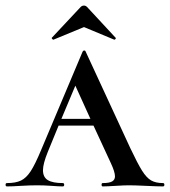

<svg xmlns="http://www.w3.org/2000/svg" viewBox="-28 -668 609 688"><path d="M556 0Q538 0 496 -2Q454 -4 434 -4Q418 -4 386 -2Q354 0 340 0Q336 0 336 -6Q336 -12 340 -12Q364 -12 374 -18Q384 -24 384 -36Q384 -52 369 -84L307 -218H182L143 -123Q126 -81 126 -58Q126 -33 143.5 -22.5Q161 -12 197 -12Q202 -12 202 -6Q202 0 197 0Q183 0 157 -2Q129 -4 105 -4Q80 -4 46 -2Q16 0 -3 0Q-8 0 -8 -6Q-8 -12 -3 -12Q28 -12 47 -21Q66 -30 82 -54.5Q98 -79 120 -132L268 -483Q270 -487 274 -487Q278 -487 279 -483L439 -137Q465 -82 481 -56.5Q497 -31 513.5 -21.5Q530 -12 556 -12Q561 -12 561 -6Q561 0 556 0ZM296 -242 242 -361 192 -242ZM261 -643Q266 -648 273 -648Q279 -648 284 -643L386 -533Q387 -533 387 -531Q387 -529 384.5 -527Q382 -525 381 -526L273 -571L164 -526Q162 -525 159 -528.5Q156 -532 158 -533Z"/></svg>

Font: Cormorant SC SemiBold
Style: Regular
Weight: 600
Designer: Christian Thalmann (Catharsis Fonts)
Version: Version 3.000